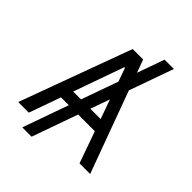

<svg xmlns="http://www.w3.org/2000/svg" viewBox="-252 -954 1179 1179"><g transform="rotate(45 338.0 -364.0)"><path d="M455.6 -530.9 650.6 0H558.2L485.1 -206H340.2L234.4 92.3H153.4L259.2 -206H191.1L117.9 0H25.6L292.6 -727.3H383.5L414.4 -642.8L477.3 -819.6H558.2ZM372.2 -523.8 340.9 -612.2H335.2L218.8 -284.1H286.9ZM367.9 -284.1H457.4L412.6 -409.8Z"/></g></svg>

Font: Fast_Sans-Dotted
Style: Regular
Weight: 400
Version: Version 3.018